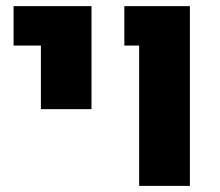

<svg xmlns="http://www.w3.org/2000/svg" viewBox="-20 -608 720 628"><path d="M435.1 0V-459H386.7V-587.9H601.1V0ZM113.8 -251V-459H24.4V-587.9H279.3V-251Z"/></svg>

Font: Heebo ExtraBold
Style: Regular
Weight: 800
Designer: Oded Ezer
Foundry: Ezer Type House
Version: Version 3.100